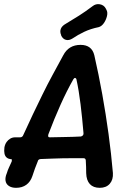

<svg xmlns="http://www.w3.org/2000/svg" viewBox="-29 -895 613 920"><path d="M48 5Q27 5 13.5 -4Q0 -13 -2.5 -29Q-5 -45 4 -66Q8 -80 14.5 -93.5Q21 -107 27 -121Q28 -126 28 -129Q28 -132 26 -132Q25 -132 23.5 -132Q22 -132 20 -133Q10 -134 2.5 -140.5Q-5 -147 -7.5 -159Q-10 -171 -8 -186V-188Q-5 -204 2.5 -214.5Q10 -225 20.5 -231Q31 -237 44 -237H68Q73 -237 77 -240Q81 -243 83 -249Q106 -300 129 -348Q152 -396 175 -443Q198 -490 223 -536Q248 -582 274 -630Q300 -680 357 -680Q411 -680 423 -630Q444 -538 461 -443.5Q478 -349 491 -254Q504 -159 512 -66Q514 -34 497 -14.5Q480 5 449 5Q418 5 401.5 -13Q385 -31 384 -65Q384 -80 383.5 -95.5Q383 -111 382 -127Q381 -137 371 -137Q344 -137 319 -137Q294 -137 269.5 -136.5Q245 -136 220 -135Q195 -134 167 -133Q162 -133 157.5 -130.5Q153 -128 152 -122Q145 -105 138.5 -87.5Q132 -70 126 -51Q117 -24 97 -9.5Q77 5 48 5ZM209 -237Q247 -238 284.5 -238.5Q322 -239 359 -241Q366 -243 369 -247.5Q372 -252 371 -258Q365 -330 357 -395.5Q349 -461 337 -516Q335 -521 331 -521.5Q327 -522 323 -516Q291 -460 261 -393Q231 -326 203 -252Q201 -246 202 -241.5Q203 -237 209 -237ZM319 -711Q302 -700 287 -704Q272 -708 264 -725V-727Q257 -743 262.5 -757Q268 -771 286 -781Q318 -800 349.5 -820Q381 -840 414 -865Q430 -878 449.5 -874.5Q469 -871 478 -854L481 -848Q488 -836 483.5 -817.5Q479 -799 468.5 -784Q458 -769 444 -765Q405 -757 374.5 -742.5Q344 -728 319 -711Z"/></svg>

Font: Winky Sans Medium
Style: Italic
Weight: 500
Italic angle: -8.97852°
Designer: Simon Atzbach
Foundry: typofactur
Version: Version 1.205